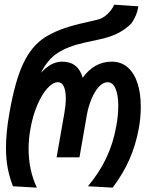

<svg xmlns="http://www.w3.org/2000/svg" viewBox="-20 -814 640 836"><path d="M6 -171Q6 -237.5 21 -322Q45.5 -462.5 81.5 -538Q117.5 -613.5 173.8 -650.2Q230 -687 328 -710.5L405 -728.5Q428.5 -734 448.2 -753Q468 -772 477 -793.5L582.5 -786.5Q578.5 -763.5 572 -748Q565.5 -732.5 553 -713Q530 -689 497.5 -671.5Q465 -654 417.5 -643.5L346.5 -628Q276 -612.5 231.2 -583.5Q186.5 -554.5 158.5 -497Q180.5 -521 203 -533.2Q225.5 -545.5 250.5 -545.5Q320.5 -545.5 340 -475.5Q390.5 -545.5 466.5 -545.5Q508 -545.5 536.5 -520.2Q565 -495 579 -450.8Q593 -406.5 593 -349.5Q593 -301.5 584.5 -255.5Q571.5 -184 544 -121Q516.5 -58 470.5 3L363 -3Q413 -63 443 -126.5Q473 -190 486.5 -266Q495 -312 495 -353.5Q495 -401.5 482.8 -428.8Q470.5 -456 449 -456Q428.5 -456 410.2 -435.8Q392 -415.5 378.5 -383.2Q365 -351 358.5 -315.5L326 -129H226.5L260.5 -323Q266.5 -357.5 266.5 -385.5Q266.5 -418.5 258 -437.2Q249.5 -456 232.5 -456Q210.5 -456 186.5 -429.8Q162.5 -403.5 142.5 -357Q122.5 -310.5 112.5 -252.5Q104.5 -209.5 104.5 -165.5Q104.5 -73.5 140.5 3L36.5 -3Q21 -42.5 13.5 -82.8Q6 -123 6 -171Z"/></svg>

Font: JuliaMono MediumItalic
Style: Regular
Weight: 500
Italic angle: -9°
Monospace: yes
Designer: cormullion
Foundry: corm
Version: Version 0.049; ttfautohint (v1.8.4)